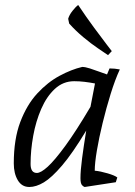

<svg xmlns="http://www.w3.org/2000/svg" viewBox="-20 -734 538 766"><path d="M97 12Q67 12 51 -15Q35 -42 35 -82Q35 -179 61 -247.5Q87 -316 128.5 -361Q170 -406 217.5 -431.5Q265 -457 308 -467Q320 -467 338.5 -461Q357 -455 376 -448Q395 -441 407 -437L417 -461Q427 -461 437.5 -460Q448 -459 458 -457Q439 -416 421.5 -359.5Q404 -303 389.5 -243.5Q375 -184 366.5 -133.5Q358 -83 358 -53Q380 -51 409 -42.5Q438 -34 448 -26L442 -7L318 12Q315 12 308 5.5Q301 -1 301 -23Q301 -53 307.5 -102.5Q314 -152 324 -213Q269 -122 227.5 -73.5Q186 -25 155 -6.5Q124 12 97 12ZM127 -44Q143 -44 170.5 -69Q198 -94 240.5 -152Q283 -210 341 -308L359 -401Q338 -405 317.5 -407.5Q297 -410 276 -410Q232 -410 199 -379.5Q166 -349 144.5 -299.5Q123 -250 112.5 -192Q102 -134 102 -80Q102 -44 127 -44ZM411 -514Q398 -523 370.5 -541.5Q343 -560 312 -586Q281 -612 256 -640L252 -659Q256 -674 269.5 -691Q283 -708 292 -714Q324 -666 355 -624Q386 -582 406 -556Q426 -530 426 -530Z"/></svg>

Font: Mate
Style: Italic
Weight: 400
Italic angle: -10.8°
Designer: Eduardo Rodriguez Tunni
Foundry: Eduardo Rodriguez Tunni
Version: Version 1.003; ttfautohint (v1.8.4.7-5d5b);gftools[0.9.24]